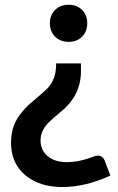

<svg xmlns="http://www.w3.org/2000/svg" viewBox="-20 -585 486 791"><path d="M339.4 -489.3Q339.4 -455.6 318.4 -434.1Q297.4 -412.6 262.7 -412.6Q228 -412.6 206.8 -434.1Q185.5 -455.6 185.5 -489.3Q185.5 -522.5 206.8 -543.9Q228 -565.4 262.7 -565.4Q297.4 -565.4 318.4 -543.9Q339.4 -522.5 339.4 -489.3ZM313.5 -323.7V-291Q313.5 -243.7 293.7 -201.4Q273.9 -159.2 226.1 -120.6Q197.8 -97.2 182.9 -83Q168 -68.8 157.5 -49.3Q147 -29.8 147 -6.3Q147 19.5 159.9 39.8Q172.9 60.1 197 71.5Q221.2 83 253.9 83Q307.1 83 366.7 59.6Q375 56.2 383.8 56.2Q403.3 56.2 412.1 78.6L434.6 138.2Q333 185.5 236.3 185.5Q174.3 185.5 126.7 163.6Q79.1 141.6 52.2 100.6Q25.4 59.6 25.4 3.4Q25.4 -53.2 50 -94.5Q74.7 -135.7 122.1 -173.8Q158.7 -204.1 175.3 -220.9Q191.9 -237.8 201.7 -262.2Q211.4 -286.6 211.4 -323.7Z"/></svg>

Font: Lycee Sans SemiBold
Style: Regular
Weight: 600
Designer: Justin Alvin
Foundry: Alkove Design
Version: Version 1.030